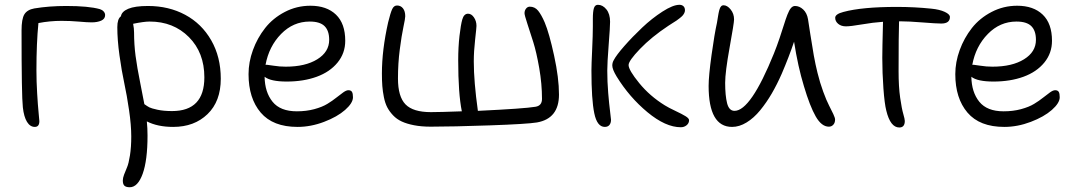

<svg xmlns="http://www.w3.org/2000/svg" viewBox="-20 -519 4494 800"><path d="M125 9.8Q105.5 9.8 92.5 -11.2Q79.6 -32.2 75.2 -71.8Q69.8 -119.1 69.8 -392.1Q69.8 -439.9 81.5 -459.2Q93.3 -478.5 123 -483.9Q184.6 -494.1 255.9 -494.1Q349.1 -494.1 396 -481Q405.8 -478 411.9 -471.2Q418 -464.4 418 -456.1Q418 -440.4 401.9 -433.1Q385.7 -425.8 361.8 -425.8Q343.8 -425.8 308.3 -429Q272.9 -432.1 236.8 -432.1Q187.5 -432.1 140.1 -422.9Q131.8 -339.8 131.8 -226.1Q131.8 -179.7 134.8 -130.1Q137.7 -80.6 140.9 -48.8Q144 -17.1 144 -14.2Q144 9.8 125 9.8Z M520.5 261.2Q505.4 261.2 498.5 254.9Q491.7 248.5 491.7 232.9Q491.7 222.7 497.1 208.3Q502.4 193.8 509.3 178.2Q516.1 162.6 521.5 128.4Q526.9 94.2 526.9 49.8Q526.9 2.4 517.8 -59.6Q508.8 -121.6 497.8 -172.6Q486.8 -223.6 477.8 -288.3Q468.8 -353 468.8 -405.8Q468.8 -440.4 483.9 -451.2Q486.8 -470.7 514.4 -482.4Q542 -494.1 596.7 -494.1Q683.1 -494.1 751.7 -457.3Q820.3 -420.4 860.1 -351.1Q899.9 -281.7 899.9 -190.9Q899.9 -96.7 844.7 -43.5Q789.6 9.8 701.7 9.8Q636.7 9.8 591.8 -13.2Q594.7 15.1 594.7 45.9Q594.7 148.9 574.5 205.1Q554.2 261.2 520.5 261.2ZM538.6 -383.8Q538.6 -334 544.9 -285.9Q551.3 -237.8 564.5 -172.4Q577.6 -106.9 581.5 -85Q593.8 -76.2 602.1 -71.8Q610.4 -67.4 636 -61.8Q661.6 -56.2 696.8 -56.2Q831.5 -56.2 831.5 -196.8Q831.5 -299.8 767.1 -364.5Q702.6 -429.2 603.5 -429.2Q580.1 -429.2 534.7 -419.9Q538.6 -400.4 538.6 -383.8Z M1219.7 9.8Q1117.2 9.8 1066.4 -49.8Q1015.6 -109.4 1015.6 -210Q1015.6 -260.3 1033.9 -310.5Q1052.2 -360.8 1084.7 -402.1Q1117.2 -443.4 1166.7 -469.2Q1216.3 -495.1 1273.4 -495.1Q1341.3 -495.1 1379.9 -458Q1418.5 -420.9 1418.5 -349.1Q1418.5 -297.4 1386.5 -258.3Q1354.5 -219.2 1299.6 -199.2Q1244.6 -179.2 1174.8 -179.2Q1107.4 -179.2 1082.5 -199.2Q1083.5 -134.8 1115.7 -95Q1147.9 -55.2 1216.8 -55.2Q1256.3 -55.2 1289.6 -64.2Q1322.8 -73.2 1344 -86.2Q1365.2 -99.1 1381.3 -112.1Q1397.5 -125 1410.2 -134Q1422.9 -143.1 1431.6 -143.1Q1442.4 -143.1 1446.5 -136.2Q1450.7 -129.4 1450.7 -113.8Q1450.7 -89.8 1418 -61Q1385.3 -32.2 1330.1 -11.2Q1274.9 9.8 1219.7 9.8ZM1092.8 -249Q1096.7 -249 1120.8 -245.1Q1145 -241.2 1170.4 -241.2Q1252.4 -241.2 1302 -272Q1351.6 -302.7 1351.6 -353Q1351.6 -391.1 1332.3 -410.2Q1313 -429.2 1270.5 -429.2Q1201.7 -429.2 1151.1 -377.4Q1100.6 -325.7 1086.4 -249Z M1774.4 8.8Q1735.8 8.8 1705.6 2.9Q1675.3 -2.9 1654.1 -12.7Q1632.8 -22.5 1617.7 -38.6Q1602.5 -54.7 1593.5 -72Q1584.5 -89.4 1579.6 -113.8Q1574.7 -138.2 1573 -160.4Q1571.3 -182.6 1571.3 -212.9Q1571.3 -310.5 1597.2 -425.8Q1606.9 -465.3 1614 -480.7Q1621.1 -496.1 1634.3 -496.1Q1649.9 -496.1 1659.2 -484.1Q1668.5 -472.2 1668.5 -451.2Q1668.5 -441.9 1660.9 -406.5Q1653.3 -371.1 1645.8 -313.2Q1638.2 -255.4 1638.2 -191.9Q1638.2 -116.2 1669.7 -84Q1701.2 -51.8 1775.4 -51.8Q1811 -51.8 1904.3 -55.2Q1889.2 -129.4 1889.2 -268.1Q1889.2 -322.3 1894.5 -369.1Q1899.9 -416 1906.2 -438Q1913.1 -461.9 1930.2 -461.9Q1944.3 -461.9 1954.8 -446.5Q1965.3 -431.2 1965.3 -411.1Q1965.3 -403.8 1959.7 -354.2Q1954.1 -304.7 1954.1 -263.2Q1954.1 -179.2 1971.2 -57.1Q2166 -66.4 2211.4 -74.2Q2238.3 -78.6 2238.3 -106.9Q2238.3 -169.4 2226.8 -235.4Q2215.3 -301.3 2201.9 -343.8Q2188.5 -386.2 2177 -421.1Q2165.5 -456.1 2165.5 -463.9Q2165.5 -475.1 2171.9 -483.2Q2178.2 -491.2 2187.5 -491.2Q2208.5 -491.2 2222.2 -474.4Q2235.8 -457.5 2249.5 -425.8Q2268.6 -380.4 2288.8 -287.1Q2309.1 -193.8 2309.1 -125Q2309.1 -24.9 2217.3 -8.8Q2175.8 -2 2020.5 3.4Q1865.2 8.8 1774.4 8.8Z M2816.9 11.2Q2753.4 11.2 2677.7 -51.5Q2602.1 -114.3 2549.3 -200.2Q2531.2 -230 2531.2 -246.1Q2531.2 -257.8 2537.1 -268.1Q2547.9 -289.1 2581.3 -327.1Q2614.7 -365.2 2655.5 -403.8Q2696.3 -442.4 2740.2 -470.7Q2784.2 -499 2811 -499Q2821.3 -499 2827.6 -493.2Q2834 -487.3 2834 -476.1Q2834 -470.2 2831.1 -464.4Q2828.1 -458.5 2824.2 -454.1Q2820.3 -449.7 2812.3 -443.4Q2804.2 -437 2798.8 -433.3Q2793.5 -429.7 2781.7 -422.4Q2770 -415 2764.2 -411.1Q2694.3 -364.7 2646.7 -315.2Q2599.1 -265.6 2599.1 -248Q2599.1 -227.1 2643.3 -172.9Q2687.5 -118.7 2750 -80.1Q2765.6 -70.3 2793.7 -57.1Q2821.8 -43.9 2836.4 -34.9Q2851.1 -25.9 2851.1 -18.1Q2851.1 -5.4 2840.8 2.9Q2830.6 11.2 2816.9 11.2ZM2500 9.8Q2467.8 9.8 2456.1 -47.4Q2444.3 -104.5 2444.3 -225.1Q2444.3 -249 2447.3 -311.8Q2450.2 -374.5 2450.2 -409.2V-440.9Q2450.2 -470.7 2454.6 -484.9Q2459 -499 2471.2 -499Q2491.2 -499 2506.6 -480Q2522 -460.9 2522 -428.2Q2522 -406.7 2516.1 -331.5Q2510.3 -256.3 2510.3 -225.1Q2510.3 -178.7 2514.2 -131.6Q2518.1 -84.5 2522 -54.7Q2525.9 -24.9 2525.9 -20Q2525.9 -6.3 2519.3 1.7Q2512.7 9.8 2500 9.8Z M3030.3 9.8Q2932.6 9.8 2932.6 -161.1Q2932.6 -202.1 2944.8 -290Q2957 -377.9 2967.3 -423.8Q2968.3 -429.7 2969.7 -438.2Q2971.2 -446.8 2971.9 -451.7Q2972.7 -456.5 2973.9 -463.1Q2975.1 -469.7 2976.1 -473.4Q2977.1 -477.1 2978.5 -481.4Q2980 -485.8 2981.4 -488.3Q2982.9 -490.7 2984.9 -492.9Q2986.8 -495.1 2989.3 -496.1Q2991.7 -497.1 2994.6 -497.1Q3010.3 -497.1 3024.4 -479.5Q3038.6 -461.9 3038.6 -438Q3038.6 -423.3 3020 -320.8Q3001.5 -218.3 3001.5 -173.8Q3001.5 -121.1 3009.5 -89.1Q3017.6 -57.1 3040.5 -57.1Q3107.9 -57.1 3204.6 -295.9Q3216.8 -326.2 3228.5 -360.8Q3240.2 -395.5 3246.8 -417Q3253.4 -438.5 3260.7 -457.5Q3268.1 -476.6 3275.6 -485.4Q3283.2 -494.1 3292.5 -494.1Q3311 -494.1 3326.7 -479.5Q3342.3 -464.8 3346.7 -439Q3348.6 -427.2 3356.2 -377.2Q3363.8 -327.1 3370.8 -288.1Q3377.9 -249 3386.2 -215.8Q3396.5 -173.8 3410.2 -136.7Q3423.8 -99.6 3434.3 -79.6Q3444.8 -59.6 3452.1 -43.7Q3459.5 -27.8 3459.5 -21Q3459.5 -7.3 3452.1 0.7Q3444.8 8.8 3433.6 8.8Q3403.3 8.8 3378.9 -33.7Q3354.5 -76.2 3329.6 -160.2Q3304.7 -241.7 3288.6 -345.2Q3267.6 -282.7 3237.3 -211.9Q3217.8 -167.5 3195.8 -129.6Q3173.8 -91.8 3147.5 -59.6Q3121.1 -27.3 3090.8 -8.8Q3060.5 9.8 3030.3 9.8Z M3727.1 12.2Q3689.9 12.2 3672.9 -58.1Q3665.5 -86.9 3660.9 -150.9Q3656.2 -214.8 3656.2 -277.8Q3656.2 -314 3659.2 -428.2Q3617.2 -425.3 3570.6 -417.2Q3523.9 -409.2 3504.9 -409.2Q3484.9 -409.2 3472.4 -419.7Q3460 -430.2 3460 -444.8Q3460 -460.4 3494.1 -469.2Q3571.3 -490.2 3717.3 -490.2Q3790.5 -490.2 3860.8 -482.9Q3895 -479.5 3916.5 -469.5Q3938 -459.5 3938 -448.2Q3938 -420.9 3901.9 -420.9Q3881.8 -420.9 3824 -425.5Q3766.1 -430.2 3731.9 -430.2H3726.1Q3724.1 -376 3724.1 -222.2Q3724.1 -157.2 3730.7 -111.6Q3737.3 -65.9 3743.7 -44.2Q3750 -22.5 3750 -15.1Q3750 12.2 3727.1 12.2Z M4164.6 9.8Q4062 9.8 4011.2 -49.8Q3960.4 -109.4 3960.4 -210Q3960.4 -260.3 3978.8 -310.5Q3997.1 -360.8 4029.5 -402.1Q4062 -443.4 4111.6 -469.2Q4161.1 -495.1 4218.3 -495.1Q4286.1 -495.1 4324.7 -458Q4363.3 -420.9 4363.3 -349.1Q4363.3 -297.4 4331.3 -258.3Q4299.3 -219.2 4244.4 -199.2Q4189.5 -179.2 4119.6 -179.2Q4052.2 -179.2 4027.3 -199.2Q4028.3 -134.8 4060.5 -95Q4092.8 -55.2 4161.6 -55.2Q4201.2 -55.2 4234.4 -64.2Q4267.6 -73.2 4288.8 -86.2Q4310.1 -99.1 4326.2 -112.1Q4342.3 -125 4355 -134Q4367.7 -143.1 4376.5 -143.1Q4387.2 -143.1 4391.4 -136.2Q4395.5 -129.4 4395.5 -113.8Q4395.5 -89.8 4362.8 -61Q4330.1 -32.2 4274.9 -11.2Q4219.7 9.8 4164.6 9.8ZM4037.6 -249Q4041.5 -249 4065.7 -245.1Q4089.8 -241.2 4115.2 -241.2Q4197.3 -241.2 4246.8 -272Q4296.4 -302.7 4296.4 -353Q4296.4 -391.1 4277.1 -410.2Q4257.8 -429.2 4215.3 -429.2Q4146.5 -429.2 4095.9 -377.4Q4045.4 -325.7 4031.2 -249Z"/></svg>

Font: Shantell Sans Normal
Style: Regular
Weight: 300
Designer: Stephen Nixon, Anya Danilova, Shantell Martin
Foundry: Arrow Type
Version: Version 1.006;[559af2be0]